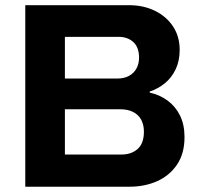

<svg xmlns="http://www.w3.org/2000/svg" viewBox="-20 -706 762 726"><path d="M75.6 0V-686.4H467.8Q522.2 -686.4 565.6 -665.3Q609 -644.2 634.2 -606.2Q659.4 -568.2 659.4 -517.4Q659.4 -476 644.2 -444Q629 -412 603.4 -391.2Q577.7 -370.3 546 -359.8V-355.8Q583.5 -347.8 613.4 -325.9Q643.3 -304.1 660.5 -269.5Q677.7 -234.9 677.7 -187.7Q677.7 -125.7 649.6 -83.9Q621.4 -42.1 574.4 -21Q527.5 0 469.1 0ZM225.4 -121.7H439.5Q476.6 -121.7 500.4 -142.7Q524.2 -163.8 524.2 -208.3Q524.2 -233.5 514.2 -252.7Q504.1 -271.8 484 -282.3Q463.9 -292.9 433.3 -292.9H225.4ZM225.4 -409H422.7Q449.7 -409 468.1 -419.3Q486.6 -429.5 496.2 -447.4Q505.8 -465.3 505.8 -487.9Q505.8 -527.1 484.2 -546.9Q462.5 -566.7 428.2 -566.7H225.4Z"/></svg>

Font: Archivo SemiBold
Style: Regular
Weight: 600
Designer: Hector Gatti
Foundry: Omnibus-Type
Version: Version 2.001